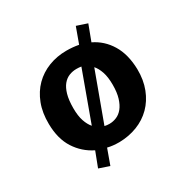

<svg xmlns="http://www.w3.org/2000/svg" viewBox="-153 -692 873 904"><g transform="rotate(-30 284.0 -239.5)"><path d="M380 -566 437 -547 405 -462Q461 -435 494 -380.5Q527 -326 529 -245Q530 -186 511.5 -138.5Q493 -91 460 -58Q427 -25 382 -7.5Q337 10 285 11Q248 11 221 4L191 87L135 68L166 -13Q109 -41 74.5 -94.5Q40 -148 39 -229Q38 -290 56.5 -338Q75 -386 108 -419Q141 -452 186 -469.5Q231 -487 283 -487Q317 -487 349 -481ZM281 -389Q260 -389 241 -381.5Q222 -374 207.5 -356.5Q193 -339 184.5 -309.5Q176 -280 176 -236Q176 -194 185.5 -166Q195 -138 210 -121L307 -387Q301 -388 294.5 -388.5Q288 -389 281 -389ZM392 -239Q392 -281 382.5 -309Q373 -337 358 -354L261 -90Q273 -87 287 -87Q307 -87 326 -95Q345 -103 359.5 -121Q374 -139 383 -168Q392 -197 392 -239Z"/></g></svg>

Font: Mukta
Style: Bold
Weight: 700
Designer: Girish Dalvi and Yashodeep Gholap
Foundry: Ek Type
Version: Version 2.538;PS 1.002;hotconv 16.6.51;makeotf.lib2.5.65220;